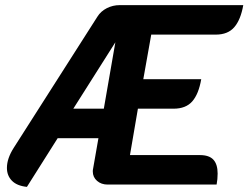

<svg xmlns="http://www.w3.org/2000/svg" viewBox="-20 -720 969 749"><path d="M360 -655Q373 -676 396.5 -688Q420 -700 447 -700H929Q919 -643 894 -614Q869 -585 822 -585H570L539 -411H765Q755 -353 730 -324.5Q705 -296 657 -296H518L487 -115H760Q796 -115 812.5 -97Q829 -79 829 -43Q829 -21 825 0H400Q375 0 358.5 -14.5Q342 -29 342 -51Q342 -58 343 -61L364 -181H205L85 9Q46 5 26.5 -15Q7 -35 7 -65Q7 -102 34 -144ZM385 -296 430 -555 266 -296Z"/></svg>

Font: K2D
Style: Bold Italic
Weight: 700
Italic angle: -10°
Designer: Katatrad Aksorn Co.,Ltd.
Foundry: Cadson Demak Co.,Ltd.
Version: Version 1.000; ttfautohint (v1.6)